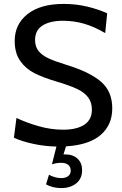

<svg xmlns="http://www.w3.org/2000/svg" viewBox="-20 -734 624 980"><path d="M317 13 304 54H312Q352 54 375.5 75.5Q399 97 399 135Q399 178 369 202Q339 226 293 226Q249 226 215 207L230 158Q261 175 293 175Q315 175 328 165Q341 155 341 137Q341 118 328.5 107.5Q316 97 291 97Q268 97 245 105L268 14Q208 13 148.5 0Q89 -13 51 -31L64 -132Q114 -108 177 -90Q240 -72 302 -72Q372 -72 410.5 -97.5Q449 -123 449 -174Q449 -212 429.5 -237.5Q410 -263 372.5 -280.5Q335 -298 268 -318Q200 -338 155 -361Q110 -384 82.5 -424Q55 -464 55 -525Q55 -610 120.5 -662Q186 -714 305 -714Q369 -714 426.5 -700Q484 -686 527 -666L517 -565Q461 -598 409 -613Q357 -628 301 -628Q236 -628 197.5 -604Q159 -580 159 -530Q159 -496 176.5 -474Q194 -452 227 -436.5Q260 -421 319 -403Q437 -367 495 -317.5Q553 -268 553 -181Q553 -96 493.5 -45Q434 6 317 13Z"/></svg>

Font: Cabin
Style: Regular
Weight: 400
Designer: Pablo Impallari
Foundry: Pablo Impallari. http://www.impallari.com Igino Marini. http://www.ikern.com
Version: Version 2.200